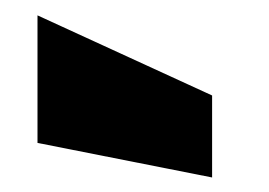

<svg xmlns="http://www.w3.org/2000/svg" viewBox="-20 -994 357 255"><path d="M261.7 -867.2V-758.3L29.8 -804.2V-973.6Z"/></svg>

Font: Anton
Style: Regular
Weight: 400
Designer: Vernon Adams, Tural Alisoy
Foundry: Vernon Adams
Version: Version 2.300